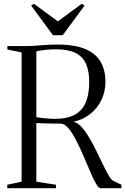

<svg xmlns="http://www.w3.org/2000/svg" viewBox="-20 -984 655 1004"><path d="M18 0V-18L93 -34V-710L18.5 -725V-743H120Q140.5 -743 165.2 -745Q190 -747 218.5 -749Q247 -751 277.5 -751Q374.5 -751 429.8 -726Q485 -701 508.2 -657.2Q531.5 -613.5 531.5 -557.5Q531.5 -506 510.8 -462.2Q490 -418.5 452.5 -388.5Q415 -358.5 363.5 -347Q384.5 -343.5 405 -321.5Q425.5 -299.5 445.2 -266.5Q465 -233.5 483 -196.5Q501 -159.5 517.2 -125.8Q533.5 -92 547.2 -68.5Q561 -45 571 -39L615 -18V0H505.5Q495.5 0 481.5 -24.5Q467.5 -49 451 -87.8Q434.5 -126.5 415.8 -170Q397 -213.5 377.2 -252Q357.5 -290.5 336.8 -314.5Q316 -338.5 295.5 -337.5Q284 -337.5 265.8 -337.8Q247.5 -338 228.2 -338.5Q209 -339 193 -339.5Q177 -340 170 -340.5V-34L272.5 -18V0ZM266 -362.5Q331 -362.5 370.5 -384Q410 -405.5 428.2 -448.2Q446.5 -491 446.5 -554.5Q446.5 -612 429.8 -650Q413 -688 375 -707Q337 -726 273.5 -726Q242 -726 221 -723.8Q200 -721.5 187.8 -719Q175.5 -716.5 170 -715.5V-371Q186.5 -368.5 204.2 -366.5Q222 -364.5 238 -363.5Q254 -362.5 266 -362.5ZM257 -800 143 -954.5 157 -964.5 282.5 -872.5 408 -964.5 422 -954.5 308 -800Z"/></svg>

Font: Merriweather 144pt Light
Style: Regular
Weight: 300
Version: Version 2.100